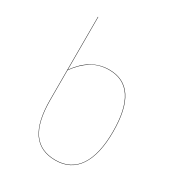

<svg xmlns="http://www.w3.org/2000/svg" viewBox="-175 -848 908 974"><g transform="rotate(30 279.5 -360.5)"><path d="M474 -263Q474 -131 427.5 -61Q381 9 291 9Q202 9 158.5 -53.5Q115 -116 115 -245V-730H117V-421Q192 -527 300 -527Q474 -527 474 -263ZM472 -263Q472 -525 300 -525Q243 -525 198.5 -497.5Q154 -470 117 -418V-245Q117 -116 160 -54.5Q203 7 291 7Q380 7 426 -62Q472 -131 472 -263Z"/></g></svg>

Font: FiraGO Two
Style: Regular
Weight: 100
Designer: bBox Type
Foundry: bBox Type GmbH
Version: Version 1.001